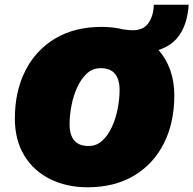

<svg xmlns="http://www.w3.org/2000/svg" viewBox="-20 -784 820 814"><path d="M351 10Q263 10 193 -24.5Q123 -59 83 -124.5Q43 -190 43 -281Q43 -396 87 -483.5Q131 -571 213.5 -620.5Q296 -670 411 -670Q462 -670 508 -658V-659Q576 -647 603.5 -679Q631 -711 632 -764H780Q775 -688 743.5 -639.5Q712 -591 652 -572Q684 -536 701.5 -487.5Q719 -439 719 -379Q719 -264 675 -176.5Q631 -89 548.5 -39.5Q466 10 351 10ZM355 -165Q389 -165 413.5 -187.5Q438 -210 454.5 -246Q471 -282 479 -323.5Q487 -365 487 -402Q487 -495 407 -495Q373 -495 348.5 -472.5Q324 -450 307.5 -414Q291 -378 283 -336.5Q275 -295 275 -258Q275 -165 355 -165Z"/></svg>

Font: Work Sans Black
Style: Italic
Weight: 900
Italic angle: -13°
Designer: Wei Huang
Foundry: Wei Huang
Version: Version 2.009; ttfautohint (v1.8.3)